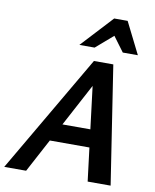

<svg xmlns="http://www.w3.org/2000/svg" viewBox="-116 -980 851 1054"><g transform="rotate(10 309.5 -453.5)"><path d="M446 0 373 -592H419L103 0H-19L365 -658H473L574 0ZM133 -186 188 -285H458L487 -186ZM271 -731 434 -907H509L475 -834L356 -731ZM513 -731 438 -832 434 -907H509L597 -731Z"/></g></svg>

Font: Ysabeau Infant
Style: Bold Italic
Weight: 700
Italic angle: -12°
Designer: Christian Thalmann (Catharsis Fonts)
Version: Version 2.001;gftools[0.9.30]; featfreeze: ss01,ss02,lnum